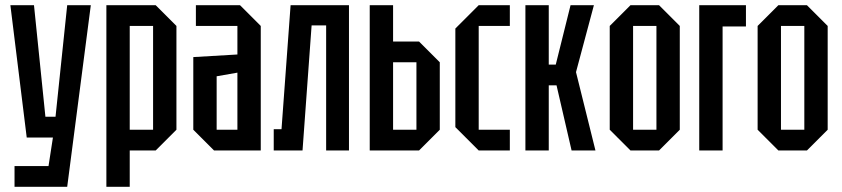

<svg xmlns="http://www.w3.org/2000/svg" viewBox="-20 -580 3245 740"><path d="M36 140V60H167L184 -50H83L20 -560H111L155 -130H194L239 -560H330L239 140Z M390 140V-560H580L660 -480V-80L580 0H480V140ZM570 -480H480V-80H570Z M725 -80V-360L895 -370V-480H735V-560H905L985 -480V0H805ZM815 -286V-80H895V-300Z M1325 -560V0H1237V-482H1181L1146 0H1035V-82H1065L1100 -560Z M1405 0V-560H1495V-420H1595L1675 -340V-80L1595 0ZM1495 -80H1585V-340H1495Z M1735 -90V-470L1825 -560H1945V-480H1825V-80H1945V0H1825Z M2005 0V-560H2095V-331H2122L2179 -560H2269L2200 -302L2275 0H2183L2125 -251H2095V0Z M2330 -80V-480L2410 -560H2520L2600 -480V-80L2520 0H2410ZM2420 -80H2510V-480H2420Z M2675 0V-560H2855V-478H2765V0Z M2900 -80V-480L2980 -560H3090L3170 -480V-80L3090 0H2980ZM2990 -80H3080V-480H2990Z"/></svg>

Font: Tektur Condensed
Style: Regular
Weight: 400
Width: 3
Designer: Adam Jagosz
Foundry: Adam Jagosz
Version: Version 1.005;gftools[0.9.30]